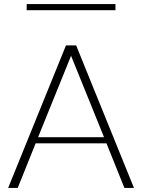

<svg xmlns="http://www.w3.org/2000/svg" viewBox="-20 -923 718 943"><path d="M20 0 304 -700H354L638 0H591L503 -219H155L67 0ZM167 -249H491L329 -649ZM111 -873V-903H547V-873Z"/></svg>

Font: Panamera Light
Style: Regular
Weight: 300
Designer: Bastien Sozeau
Foundry: NBR — Bastien Sozeau
Version: Version 3.002; ttfautohint (v1.8.4.7-5d5b);gftools[0.9.33]